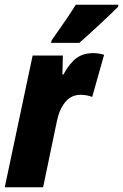

<svg xmlns="http://www.w3.org/2000/svg" viewBox="-32 -786 517 806"><path d="M105 -553H232L230 -473H234Q261 -522 289.5 -542.5Q318 -563 360 -563Q382 -563 405 -556L355 -379Q333 -388 306 -388Q267 -388 242 -357.5Q217 -327 207 -278L149 0H-12ZM185 -617Q252 -711 286 -766H465L464 -758Q444 -737 389 -686Q334 -635 301 -606H182Z"/></svg>

Font: Noto Sans UI CondBlack
Style: Italic
Weight: 900
Width: 3
Italic angle: -12°
Designer: Monotype Design Team
Foundry: Monotype Imaging Inc.
Version: Version 1.001